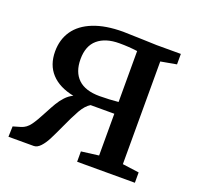

<svg xmlns="http://www.w3.org/2000/svg" viewBox="-102 -659 785 767"><g transform="rotate(20 290.0 -275.5)"><path d="M476 -53.5 546.5 -44V0H301V-44L375 -53.5V-231H274Q254 -219 237.2 -189.8Q220.5 -160.5 198 -110.5Q181 -73.5 169.8 -51.5Q158.5 -29.5 144.8 -14.8Q131 0 116.5 0H9L10.5 -44.5L43 -54Q65 -60.5 80.2 -81.5Q95.5 -102.5 115.5 -141.5Q130.5 -170 140.5 -186.8Q150.5 -203.5 164.5 -218.8Q178.5 -234 196.5 -242.5Q134 -255 100.8 -291Q67.5 -327 67.5 -384.5Q67.5 -435 93.2 -472.5Q119 -510 170.5 -530.5Q222 -551 296.5 -551Q316.5 -551 382.5 -548.5Q425.5 -546.5 440 -546.5H543V-502L476 -490ZM375 -497.5Q339 -502.5 298 -502.5Q239.5 -502.5 206.5 -474.5Q173.5 -446.5 173.5 -390Q173.5 -335.5 204 -306.2Q234.5 -277 295.5 -277Q312 -277 337 -278.2Q362 -279.5 375 -281Z"/></g></svg>

Font: Merriweather 12pt
Style: Regular
Weight: 400
Designer: Eben Sorkin
Foundry: Eben Sorkin
Version: Version 2.100